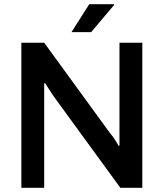

<svg xmlns="http://www.w3.org/2000/svg" viewBox="-20 -888 774 908"><path d="M81 0V-686H189L502 -256Q508 -250 515.5 -239Q523 -228 530 -217Q537 -206 540 -199H545Q545 -214 545 -228Q545 -242 545 -256V-686H653V0H549L232 -435Q224 -447 212 -465.5Q200 -484 194 -494H189Q189 -480 189 -465.5Q189 -451 189 -435V0ZM318 -736 402 -868H519L520 -865L411 -736Z"/></svg>

Font: Archivo SemiBold Medium
Style: Regular
Weight: 500
Version: Version 2.001